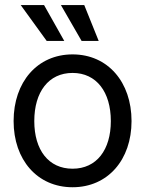

<svg xmlns="http://www.w3.org/2000/svg" viewBox="-20 -748 589 779"><path d="M274.4 11.7C417.5 11.7 513.7 -99.6 513.7 -256.8C513.7 -415 417.5 -527.3 274.4 -527.3C131.3 -527.3 35.2 -415 35.2 -256.8C35.2 -99.6 131.3 11.7 274.4 11.7ZM274.4 -63.5C176.8 -63.5 119.1 -139.6 119.1 -256.8C119.1 -375 177.2 -452.1 274.4 -452.1C371.6 -452.1 429.7 -374.5 429.7 -256.8C429.7 -140.1 372.1 -63.5 274.4 -63.5ZM311 -582H380.4L321.8 -727.5H227.1ZM169.4 -582H240.7L158.7 -727.5H64Z"/></svg>

Font: Raveo Display Display
Style: Regular
Weight: 400
Designer: Jakub Foglar, Rasmus Andersson (Inter)
Foundry: Jakubfoglar.com
Version: Version 1.100;Glyphs 3.2.3 (3260)